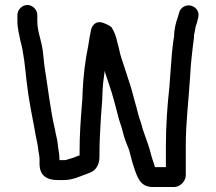

<svg xmlns="http://www.w3.org/2000/svg" viewBox="-20 -717 868 772"><path d="M50 -657V-633C50 -601 57 -581 62 -553C76 -504 81 -443 87 -389C95 -319 109 -250 121 -187C124 -165 130 -147 133 -123C134 -105 139 -94 139 -76V-58C139 -13 166 7 212 7H235C277 7 307 -11 340 -22C366 -31 380 -55 380 -88V-109C380 -148 383 -191 385 -231C386 -258 392 -314 392 -342C393 -371 396 -399 400 -425V-433L419 -376C434 -333 444 -292 456 -246C462 -223 469 -208 474 -186C480 -160 490 -137 499 -114C506 -88 512 -62 521 -37C534 0 546 35 595 35H680C704 35 728 11 727 -13V-132C727 -225 739 -318 744 -404C747 -462 753 -513 760 -566V-576C762 -585 764 -593 765 -601L767 -611C771 -622 775 -635 777 -647C786 -682 746 -708 717 -689C701 -679 701 -666 695 -648C687 -626 680 -599 680 -570C676 -551 676 -541 673 -519L671 -499C667 -455 665 -413 661 -366C653 -295 647 -211 647 -132V-45H603C599 -62 591 -79 587 -97C579 -128 570 -153 559 -183C552 -200 549 -221 542 -237C535 -257 530 -284 523 -305C514 -340 507 -367 495 -401C487 -427 478 -454 469 -481C461 -504 459 -524 452 -546C447 -571 440 -589 428 -608C422 -614 404 -622 392 -626C367 -634 351 -617 346 -597C342 -577 338 -557 335 -534C323 -476 315 -414 312 -345C312 -330 311 -313 309 -292C304 -230 300 -172 300 -109V-92C298 -91 296 -91 295 -91C284 -86 277 -83 266 -80L252 -76C250 -75 248 -74 245 -74C242 -73 238 -73 235 -73H219V-77C219 -100 215 -110 213 -131C211 -156 204 -177 200 -201C182 -277 173 -365 159 -449C155 -478 154 -509 148 -536C141 -569 130 -597 130 -633V-657C130 -678 111 -697 90 -697C69 -697 50 -678 50 -657Z"/></svg>

Font: Electronic
Style: ExBd
Weight: 800
Version: Version 1.011